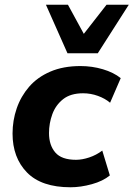

<svg xmlns="http://www.w3.org/2000/svg" viewBox="-20 -780 564 811"><path d="M278 11Q155 11 94 -51.5Q33 -114 33 -216Q33 -271 50.5 -322Q68 -373 103 -413.5Q138 -454 192.5 -477.5Q247 -501 320 -501Q369 -501 414.5 -487.5Q460 -474 490 -450L445 -346Q424 -364 393.5 -375Q363 -386 331 -386Q278 -386 246.5 -361Q215 -336 201 -297.5Q187 -259 187 -218Q187 -167 213.5 -136Q240 -105 301 -105Q327 -105 357 -115Q387 -125 412 -144L444 -39Q415 -15 368 -2Q321 11 278 11ZM265 -555 174 -760H267L334 -637L430 -760H524L393 -555Z"/></svg>

Font: Nunito Sans ExtraBold
Style: Italic
Weight: 800
Italic angle: -9°
Designer: Vernon Adams
Foundry: Vernon Adams
Version: Version 3.006; ttfautohint (v1.8.3)